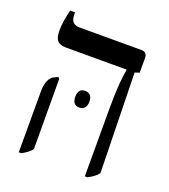

<svg xmlns="http://www.w3.org/2000/svg" viewBox="-123 -737 735 833"><g transform="rotate(20 245.0 -320.0)"><path d="M364 7H376C395 -3 411 -13 423 -29L413 -490L434 -497V-563C434 -584 425 -592 407 -592H122C94 -592 81 -606 81 -637V-647H58C50 -610 44 -581 44 -551C44 -507 58 -490 96 -490H376V-487C370 -455 364 -403 364 -311ZM59 7H71C90 -4 105 -13 116 -29L115 -352L109 -359L90 -350C74 -342 59 -320 59 -274ZM207 -304C207 -277 219 -265 239 -265C259 -265 272 -278 272 -304C272 -330 259 -342 239 -342C219 -342 207 -330 207 -304Z"/></g></svg>

Font: Noto Serif Hebrew Condensed Medium
Style: Regular
Weight: 500
Width: 3
Designer: Monotype Design Team
Foundry: Monotype Imaging Inc.
Version: Version 2.004